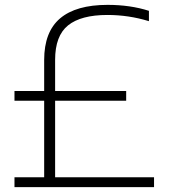

<svg xmlns="http://www.w3.org/2000/svg" viewBox="-20 -769 700 789"><path d="M613 -40.5V0H39.5V-40.5H161.5V-355H39.5V-395H161.5V-522.5Q161.5 -638 227 -693.5Q292.5 -749 422 -749Q515.5 -749 592 -724.5V-682Q509 -707.5 421.5 -707.5Q313 -707.5 259.8 -664.8Q206.5 -622 206.5 -523V-395H498.5V-355H206.5V-40.5Z"/></svg>

Font: Encode Sans Semi Expanded ExLight
Style: Regular
Weight: 275
Width: 6
Designer: Multiple Designers
Foundry: Impallari Type
Version: Version 2.000